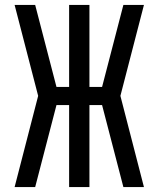

<svg xmlns="http://www.w3.org/2000/svg" viewBox="-20 -755 640 775"><path d="M39 0 134 -368 39 -735H122L208 -404H259V-735H341V-404H392L478 -735H561L466 -368L561 0H478L392 -331H341V0H259V-331H208L122 0Z"/></svg>

Font: Iosevka Custom Extended
Style: Regular
Weight: 400
Width: 7
Monospace: yes
Designer: Belleve Invis
Foundry: Belleve Invis
Version: Version 11.2.4; ttfautohint (v1.8.4)